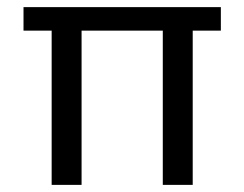

<svg xmlns="http://www.w3.org/2000/svg" viewBox="-20 -519 686 539"><path d="M125 0V-433H46V-499H600V-433H521V0H437V-433H209V0Z"/></svg>

Font: DM Sans 20pt
Style: Regular
Weight: 400
Version: Version 4.004;gftools[0.9.30]